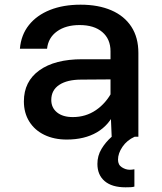

<svg xmlns="http://www.w3.org/2000/svg" viewBox="-20 -584 690 820"><path d="M457 0 452 -117V-365Q452 -417 417 -447Q382 -477 320 -477Q261 -477 223.5 -450Q186 -423 181 -376H65Q70 -435 103.5 -477Q137 -519 193.5 -541.5Q250 -564 324 -564Q400 -564 455.5 -540Q511 -516 541 -470Q571 -424 571 -358V0ZM265 12Q211 12 169.5 -8Q128 -28 105 -65Q82 -102 82 -151Q82 -236 148 -283.5Q214 -331 331 -331H466V-245L327 -244Q267 -244 233 -221.5Q199 -199 199 -157Q199 -124 223.5 -104Q248 -84 291 -84Q346 -84 389.5 -113.5Q433 -143 460 -195L473 -111Q447 -50 394 -19Q341 12 265 12ZM554 213Q547 215 538.5 215.5Q530 216 516 216Q458 216 427 189.5Q396 163 396 116Q396 81 413.5 52Q431 23 456.5 0.5Q482 -22 505 -34L555 0Q522 15 503 43Q484 71 484 98Q484 120 500.5 130.5Q517 141 534 141Q539 141 543.5 140.5Q548 140 554 139Z"/></svg>

Font: Azeret Mono Medium
Style: Regular
Weight: 500
Designer: Martin Vácha
Foundry: Displaay
Version: Version 1.002